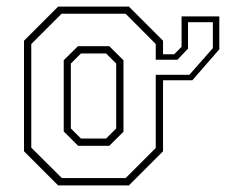

<svg xmlns="http://www.w3.org/2000/svg" viewBox="-20 -560 682 580"><path d="M167 -22H359.5L450.5 -113V-427L359.5 -518.5H166L74.5 -427V-114ZM216 -119.5 172.5 -163V-378L215.5 -420.5H310L353 -378V-162L310 -119.5ZM224.5 -141.5H300.5L331 -172V-368L300.5 -398.5H224.5L194 -368V-172ZM548 -493V-413L516 -379.5H450.5V-334H552L623 -414.5V-493ZM528.5 -510.5H642.5V-411L561 -317.5H472.5V-103L369.5 0H155.5L52.5 -103V-437L155.5 -540H369.5L472.5 -437V-396H506L528.5 -418.5Z"/></svg>

Font: Tourney Thin ExtraLight
Style: Regular
Weight: 250
Version: Version 1.015